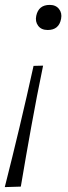

<svg xmlns="http://www.w3.org/2000/svg" viewBox="-36 -567 278 784"><path d="M159 -444.5Q132.5 -444.5 119.8 -461.8Q107 -479 112 -502.5Q121.5 -547 167 -547Q192 -547 205 -530.2Q218 -513.5 213.5 -490.5Q205 -444.5 159 -444.5ZM-16.5 197Q14.5 75 44 -49Q73.5 -173 101 -298L140 -299Q114 -173.5 91.8 -50.2Q69.5 73 49 195Z"/></svg>

Font: Commissioner ExtraLight
Style: Italic
Weight: 200
Italic angle: -12°
Designer: Kostas Bartsokas
Foundry: Kostas Bartsokas
Version: Version 1.000; ttfautohint (v1.8.3)